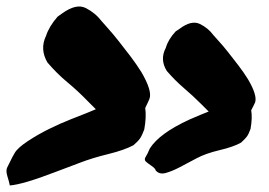

<svg xmlns="http://www.w3.org/2000/svg" viewBox="-33 -648 823 587"><path d="M260 -314 235 -339Q205 -370 173 -396.5Q141 -423 112 -457Q88 -498 108 -539Q117 -567 143 -597Q150 -602 157 -607Q200 -638 229 -623.5Q258 -609 278 -583Q283 -577 297 -561.5Q311 -546 328.5 -524Q346 -502 365 -477Q384 -452 399 -428Q433 -370 424 -346Q420 -336 411 -318Q415 -290 408 -252Q401 -233 394.5 -224Q388 -215 375 -204Q347 -189 298 -177Q249 -165 211.5 -150.5Q174 -136 136 -122Q37 -84 -3 -81Q-5 -92 -10.5 -109.5Q-16 -127 -10.5 -137Q-5 -147 -1 -156Q3 -165 12 -180.5Q21 -196 52 -216.5Q83 -237 117.5 -254Q152 -271 184 -283.5Q216 -296 231 -302ZM605 -307 583 -329Q557 -355 529.5 -378.5Q502 -402 477 -431Q455 -466 474 -502Q481 -527 504 -552Q510 -556 516 -560Q552 -587 577.5 -575Q603 -563 620 -540Q624 -535 636.5 -521.5Q649 -508 664 -489Q679 -470 695.5 -448.5Q712 -427 725 -406Q754 -357 747 -335Q745 -331 741 -322.5Q737 -314 735 -311Q739 -288 733 -254Q727 -237 721 -229.5Q715 -222 704 -212Q681 -199 638.5 -189Q596 -179 568 -164Q540 -149 516 -136.5Q492 -124 473 -119Q454 -114 443 -127Q442 -133 429.5 -141.5Q417 -150 412.5 -154.5Q408 -159 411 -166Q418 -177 425 -194Q454 -240 545 -282Q566 -291 580 -297Z"/></svg>

Font: Knewave
Style: Regular
Weight: 400
Designer: Tyler Finck
Foundry: Tyler Finck
Version: Version 1.001